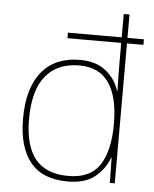

<svg xmlns="http://www.w3.org/2000/svg" viewBox="-54 -806 690 861"><g transform="rotate(5 291.0 -375.0)"><path d="M283 10Q169 10 114 -58Q59 -126 59 -254Q59 -391 119 -464.5Q179 -538 291 -538Q363 -538 407.5 -502.5Q452 -467 468 -414H470Q469 -448 468.5 -480Q468 -512 468 -543V-630H226V-655H468V-760H494V-655H568V-630H494V0H472L470 -113H468Q450 -63 406 -26.5Q362 10 283 10ZM283 -15Q383 -15 425 -80.5Q467 -146 467 -263V-266Q467 -386 423.5 -449.5Q380 -513 291 -513Q192 -513 139 -448.5Q86 -384 86 -254Q86 -134 134.5 -74.5Q183 -15 283 -15Z"/></g></svg>

Font: Noto Sans Devanagari Thin
Style: Regular
Weight: 100
Designer: Jelle Bosma - Monotype Design Team
Foundry: Monotype Imaging Inc.
Version: Version 2.004; ttfautohint (v1.8.4.7-5d5b)